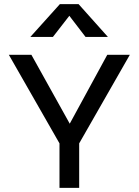

<svg xmlns="http://www.w3.org/2000/svg" viewBox="-20 -916 676 936"><path d="M613 -649 366 -217V0H270V-217L23 -649H133L320 -313L503 -649ZM363 -896 506 -736H397L318 -839L238 -736H128L272 -896Z"/></svg>

Font: Syne Medium
Style: Regular
Weight: 500
Designer: Lucas Descroix
Foundry: Bonjour Monde
Version: Version 2.200; ttfautohint (v1.8.4)